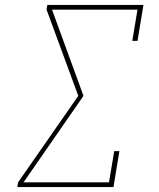

<svg xmlns="http://www.w3.org/2000/svg" viewBox="-20 -755 640 775"><path d="M50 0 53 -19 296 -368 168 -716 171 -735H559L535 -590H514L535 -716H190L317 -368L75 -19H420L441 -145H462L438 0Z"/></svg>

Font: Iosevka Etoile Thin
Style: Italic
Weight: 100
Italic angle: -9°
Designer: Belleve Invis
Foundry: Belleve Invis
Version: Version 22.1.2; ttfautohint (v1.8.4)